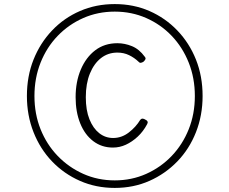

<svg xmlns="http://www.w3.org/2000/svg" viewBox="-20 -1011 1125 942"><path d="M543 -89Q451 -89 372.5 -123.5Q294 -158 235.5 -219Q177 -280 144.5 -362.5Q112 -445 112 -540Q112 -637 144.5 -718.5Q177 -800 235.5 -861.5Q294 -923 372.5 -957Q451 -991 543 -991Q635 -991 713 -957Q791 -923 850 -861.5Q909 -800 941.5 -718.5Q974 -637 974 -540Q974 -445 941.5 -362.5Q909 -280 850 -219Q791 -158 713 -123.5Q635 -89 543 -89ZM543 -126Q626 -126 697.5 -158Q769 -190 822.5 -246Q876 -302 906 -377Q936 -452 936 -540Q936 -628 906 -703.5Q876 -779 822.5 -835Q769 -891 697.5 -922.5Q626 -954 543 -954Q460 -954 388.5 -922.5Q317 -891 263 -835Q209 -779 179 -703.5Q149 -628 149 -540Q149 -452 179 -377Q209 -302 263 -246Q317 -190 388.5 -158Q460 -126 543 -126ZM534 -287Q479 -287 437.5 -318.5Q396 -350 373.5 -406Q351 -462 351 -534Q351 -610 376.5 -670Q402 -730 447.5 -764.5Q493 -799 556 -799Q592 -799 627.5 -784.5Q663 -770 690 -733Q696 -726 693.5 -720.5Q691 -715 685 -709Q678 -704 671.5 -703Q665 -702 660 -708Q639 -728 613 -740.5Q587 -753 556 -753Q510 -753 475.5 -726Q441 -699 421 -650Q401 -601 401 -534Q401 -470 419 -425.5Q437 -381 467 -357.5Q497 -334 535 -334Q577 -334 612 -361Q647 -388 668 -423Q673 -429 679.5 -429Q686 -429 695 -423Q702 -420 704 -414.5Q706 -409 702 -402Q683 -366 655.5 -340.5Q628 -315 597.5 -301Q567 -287 534 -287Z"/></svg>

Font: Playwrite FR Moderne ExtraLight
Style: Regular
Weight: 250
Version: Version 1.002